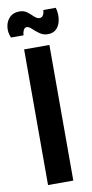

<svg xmlns="http://www.w3.org/2000/svg" viewBox="-94 -882 441 920"><g transform="rotate(-10 126.0 -421.5)"><path d="M62 0V-660H185V0ZM187 -712Q165 -712 147 -725Q129 -738 116 -750.5Q103 -763 93 -763Q82 -763 76.5 -751Q71 -739 71 -727H10Q-2 -754 2 -781Q6 -808 23.5 -825.5Q41 -843 71 -843Q94 -843 109 -831Q124 -819 136.5 -807Q149 -795 161 -795Q173 -795 179 -805.5Q185 -816 185 -830H246Q254 -803 250.5 -775.5Q247 -748 231.5 -730Q216 -712 187 -712Z"/></g></svg>

Font: Bricolage Grotesque 10pt Condensed SemiBold
Style: Regular
Weight: 600
Width: 3
Designer: Mathieu Triay
Foundry: Atelier Triay
Version: Version 1.000; ttfautohint (v1.8.4.7-5d5b);gftools[0.9.32]